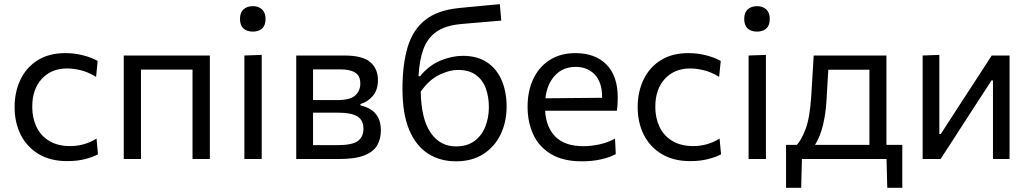

<svg xmlns="http://www.w3.org/2000/svg" viewBox="-20 -762 4936 920"><path d="M302 10Q221.5 10 165 -24Q108.5 -58 79.2 -116.5Q50 -175 50 -248.5Q50 -322 78.2 -380.8Q106.5 -439.5 160.8 -473.5Q215 -507.5 293 -507.5Q336.5 -507.5 377.8 -497Q419 -486.5 448 -470L440.5 -394Q398.5 -418.5 364 -426.2Q329.5 -434 302.5 -434Q226 -434 180.2 -384.2Q134.5 -334.5 134.5 -250Q134.5 -197 154.8 -154.2Q175 -111.5 215.8 -86.8Q256.5 -62 317 -62Q349.5 -62 381.2 -70.8Q413 -79.5 442.5 -98L449.5 -22.5Q425 -9.5 387.8 0.2Q350.5 10 302 10Z M573 0V-496H985.5V0H902.5V-428.5H655.5V0Z M1151 0V-496L1234 -499V0ZM1191 -610.5Q1163.5 -610.5 1146.8 -625.5Q1130 -640.5 1130 -671.5Q1130 -702 1147 -717.2Q1164 -732.5 1192 -732.5Q1219.5 -732.5 1236 -716.5Q1252.5 -700.5 1252.5 -671.5Q1252.5 -640.5 1236 -625.5Q1219.5 -610.5 1191 -610.5Z M1399.5 0V-496H1629.5Q1718 -496 1754.5 -464Q1791 -432 1791 -378.5Q1791 -331.5 1766.8 -302.8Q1742.5 -274 1707 -263.5V-257Q1730.5 -252 1753 -239.5Q1775.5 -227 1790.2 -202.2Q1805 -177.5 1805 -136.5Q1805 -97.5 1787.8 -66.5Q1770.5 -35.5 1726.8 -17.8Q1683 0 1602.5 0ZM1611.5 -429.5H1480V-282.5H1596.5Q1658.5 -282.5 1682.5 -305Q1706.5 -327.5 1706.5 -361Q1706.5 -399 1681.8 -414.2Q1657 -429.5 1611.5 -429.5ZM1480 -66.5H1595.5Q1668 -66.5 1694.8 -86.5Q1721.5 -106.5 1721.5 -144.5Q1721.5 -187 1691.8 -204.5Q1662 -222 1605 -222H1480Z M2165 11Q2089 11 2031.2 -25.8Q1973.5 -62.5 1941 -139.2Q1908.5 -216 1908.5 -336.5Q1908.5 -451.5 1932.8 -534.5Q1957 -617.5 2016 -665.2Q2075 -713 2179 -723.5Q2190.5 -724.5 2214.5 -727Q2238 -729 2267.5 -732Q2297 -734.5 2325.5 -737.5Q2354 -740 2375 -742L2382 -663.5Q2360.5 -661.5 2331.2 -659Q2302 -656.5 2272.5 -654Q2242.5 -651.5 2219.5 -649.5Q2196 -647 2186.5 -646.5Q2114 -639.5 2071.5 -610Q2029 -580.5 2009.2 -527.5Q1989.5 -474.5 1985.5 -397H1993Q2035.5 -449 2090.8 -471.8Q2146 -494.5 2197.5 -494.5Q2267.5 -494.5 2314.2 -463Q2361 -431.5 2384.2 -376.5Q2407.5 -321.5 2407.5 -251Q2407.5 -178 2379 -118.5Q2350.5 -59 2296.2 -24Q2242 11 2165 11ZM2173 -427Q2135.5 -427 2086.5 -404.2Q2037.5 -381.5 1996 -323Q1998.5 -190.5 2043.8 -125.5Q2089 -60.5 2164.5 -60.5Q2219 -60.5 2254 -86.8Q2289 -113 2305.8 -156Q2322.5 -199 2322.5 -249Q2322.5 -298 2307.8 -338.5Q2293 -379 2260.2 -403Q2227.5 -427 2173 -427Z M2768 11Q2679 11 2621.5 -23Q2564 -57 2536 -116Q2508 -175 2508 -251Q2508 -326 2535.5 -384Q2563 -442 2614.5 -474.8Q2666 -507.5 2737.5 -507.5Q2831.5 -507.5 2885.8 -453Q2940 -398.5 2940 -294.5Q2940 -258 2936 -231.5H2592Q2596.5 -152.5 2641.5 -107Q2686.5 -61.5 2776 -61.5Q2811 -61.5 2851.5 -70Q2892 -78.5 2927 -98L2930.5 -23.5Q2902 -8 2860 1.5Q2818 11 2768 11ZM2738.5 -441.5Q2677 -441.5 2638.8 -399.8Q2600.5 -358 2593.5 -291L2865 -293.5Q2865 -295 2865 -297.5Q2865 -368 2830 -404.8Q2795 -441.5 2738.5 -441.5Z M3287.5 10Q3207 10 3150.5 -24Q3094 -58 3064.8 -116.5Q3035.5 -175 3035.5 -248.5Q3035.5 -322 3063.8 -380.8Q3092 -439.5 3146.2 -473.5Q3200.5 -507.5 3278.5 -507.5Q3322 -507.5 3363.2 -497Q3404.5 -486.5 3433.5 -470L3426 -394Q3384 -418.5 3349.5 -426.2Q3315 -434 3288 -434Q3211.5 -434 3165.8 -384.2Q3120 -334.5 3120 -250Q3120 -197 3140.2 -154.2Q3160.5 -111.5 3201.2 -86.8Q3242 -62 3302.5 -62Q3335 -62 3366.8 -70.8Q3398.5 -79.5 3428 -98L3435 -22.5Q3410.5 -9.5 3373.2 0.2Q3336 10 3287.5 10Z M3567 0V-496L3650 -499V0ZM3607 -610.5Q3579.5 -610.5 3562.8 -625.5Q3546 -640.5 3546 -671.5Q3546 -702 3563 -717.2Q3580 -732.5 3608 -732.5Q3635.5 -732.5 3652 -716.5Q3668.5 -700.5 3668.5 -671.5Q3668.5 -640.5 3652 -625.5Q3635.5 -610.5 3607 -610.5Z M3746.5 138V-68H3798.5Q3819 -89.5 3839.5 -142Q3860 -194.5 3867 -298Q3870.5 -359 3873.5 -405Q3876.5 -451 3879 -496H4227.5V-68H4303.5V138H4231.5L4228 0H3822.5L3819 138ZM3940.5 -283Q3937 -219.5 3923.8 -164Q3910.5 -108.5 3885.5 -68H4146V-428H3949Q3947 -395.5 3945 -361Q3943 -326 3940.5 -283Z M4401 0V-496L4481 -499V-120H4488L4594.5 -284.5Q4629 -337.5 4664 -391Q4698.5 -444 4732 -496H4817.5V0H4738V-376.5H4731L4625.5 -214Q4590.5 -160 4556 -106.5Q4521 -53 4487 0Z"/></svg>

Font: Heraclito
Style: Regular
Weight: 400
Designer: Kostas Bartsokas (font) & Cristiano Sobral (main changes)
Foundry: Kostas Bartsokas (font) & Cristiano Sobral (main changes)
Version: Version 1.00;July 8, 2020;FontCreator 13.0.0.2655 64-bit